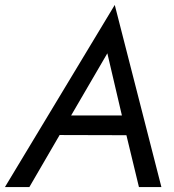

<svg xmlns="http://www.w3.org/2000/svg" viewBox="-46 -758 706 778"><path d="M193 -290H496L513 -210L152 -211ZM227 -264 216 -246 73 0H-26L419 -738L608 0H517L459 -240L455 -260L389 -542Z"/></svg>

Font: Jost
Style: Italic
Weight: 400
Italic angle: -5°
Version: Version 3.710